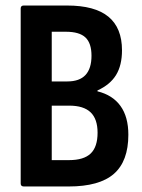

<svg xmlns="http://www.w3.org/2000/svg" viewBox="-20 -675 515 695"><path d="M66.3 0Q54.9 0 54.9 -10.9V-644.1Q54.9 -655 65.8 -655H222.7Q323.5 -655 372.5 -614.5Q421.6 -574 421.6 -493Q421.6 -438.6 400.1 -403.5Q378.7 -368.5 332.7 -347.5V-344.5Q387.7 -331 416.1 -291.5Q444.6 -251.9 444.6 -187.3Q444.6 -91.5 392.2 -45.7Q339.9 0 228.4 0ZM167.3 -95.4H229.8Q283.3 -95.4 308.2 -119.3Q333.2 -143.2 333.2 -194.7Q333.2 -244.2 308 -268.4Q282.8 -292.6 230.4 -292.6H167.3ZM167.3 -380.2H223.4Q267.8 -380.2 289.5 -403.6Q311.2 -427 311.2 -473.4Q311.2 -518.8 289.2 -539.5Q267.3 -560.1 218.3 -560.1H167.3Z"/></svg>

Font: Sofia Sans Condensed
Style: Regular
Weight: 400
Designer: Botio Nikoltchev, Ani Petrova
Foundry: lettersoup
Version: Version 4.100